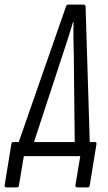

<svg xmlns="http://www.w3.org/2000/svg" viewBox="-59 -675 468 830"><path d="M352 -61Q359 -61 358 -52L329 126Q328 135 320 135H275Q266 135 267 126L288 0H44L23 126Q22 135 14 135H-31Q-40 135 -39 126L-10 -52Q-9 -61 -1 -61H22L226 -646Q229 -655 236 -655H302Q311 -655 311 -646L329 -61ZM212 -439 88 -61H264L260 -439Q259 -474 258.5 -509.5Q258 -545 259 -580H257Q246 -544 235 -509Q224 -474 212 -439Z"/></svg>

Font: Sofia Sans Extra Condensed
Style: Italic
Weight: 400
Italic angle: -9°
Designer: Botio Nikoltchev, Ani Petrova
Foundry: lettersoup
Version: Version 4.101; ttfautohint (v1.8.4.7-5d5b)